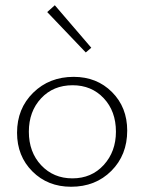

<svg xmlns="http://www.w3.org/2000/svg" viewBox="-20 -708 551 732"><path d="M307 -508 160 -662 189 -688 328 -526ZM251 4Q162 4 103.5 -54.5Q45 -113 45 -202Q45 -294 106.5 -354.5Q168 -415 261 -415Q349 -415 407 -357Q465 -299 465 -210Q465 -117 404.5 -56.5Q344 4 251 4ZM256 -28Q329 -28 375.5 -79Q422 -130 422 -206Q422 -284 375.5 -333.5Q329 -383 257 -383Q183 -383 136.5 -333Q90 -283 90 -206Q90 -128 137 -78Q184 -28 256 -28Z"/></svg>

Font: EauTestText Light
Style: Regular
Weight: 300
Designer: Christian Thalmann (Catharsis Fonts)
Version: Version 0.001;PS 000.001;hotconv 1.0.88;makeotf.lib2.5.64775